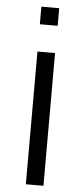

<svg xmlns="http://www.w3.org/2000/svg" viewBox="-56 -818 362 869"><g transform="rotate(5 124.5 -383.5)"><path d="M136 -707H96V-787H136H137H177V-707H137ZM96 -543V-583H176V-543V-20V20H96V-20Z"/></g></svg>

Font: Nordica Advanced
Style: RegularExtended
Weight: 300
Version: Version 1.07